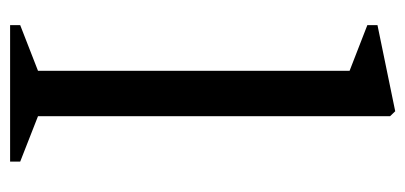

<svg xmlns="http://www.w3.org/2000/svg" viewBox="-231 -571 802 380"><g transform="rotate(90 170.0 -381.0)"><path d="M299.8 -20V0H29.8V-20L120.1 -55.2V-671.9L29.8 -707V-727.1L200.2 -762.2L210 -752V-55.2Z"/></g></svg>

Font: Amethysta
Style: Regular
Weight: 400
Designer: Konstantin Vinogradov, Alexei Vanyashin
Foundry: Cyreal (www.cyreal.org)
Version: Version 1.003